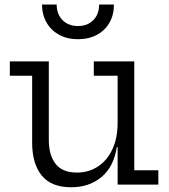

<svg xmlns="http://www.w3.org/2000/svg" viewBox="-20 -798 732 830"><path d="M488.5 -470.5H385.5V-532.5H560.5V-62H664.5V0H488.5ZM191 -532.5V-193Q191 -127.5 220.2 -89.8Q249.5 -52 312.5 -52Q363 -52 402.8 -77.8Q442.5 -103.5 465.5 -152Q488.5 -200.5 488.5 -268.5L506 -162H485Q471.5 -76 418.2 -32.2Q365 11.5 287.5 11.5Q201.5 11.5 160.2 -39.5Q119 -90.5 119 -181V-470.5H22.5V-532.5ZM472.5 -778.5Q472.5 -733.5 453.2 -700Q434 -666.5 399 -647.5Q364 -628.5 317 -628.5Q270.5 -628.5 235.8 -647.5Q201 -666.5 181.5 -700.2Q162 -734 161.5 -778.5H225Q225 -736.5 250.5 -711Q276 -685.5 317 -685.5Q358.5 -685.5 383.5 -711Q408.5 -736.5 408.5 -778.5Z"/></svg>

Font: Hepta Slab ExtraLight
Style: Regular
Weight: 400
Version: Version 1.102